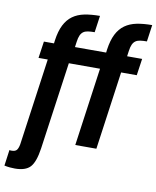

<svg xmlns="http://www.w3.org/2000/svg" viewBox="-99 -815 879 1081"><g transform="rotate(10 341.0 -275.0)"><path d="M12.9 92.4 0.4 183.4Q17.3 186.9 31.9 188.2Q46.6 189.6 60.7 189.6Q121.7 189.6 148.6 160.4Q175.4 131.1 186.9 52.7L257.4 -447.1H435.7L373.1 0H493.7L556.3 -447.1H645.7L659.6 -542.7H573.7L578 -573.4Q581.1 -597 587.6 -611.1Q594 -625.1 604.6 -632.5Q615.3 -639.9 631.1 -642.1Q647 -644.4 669 -644.4L682.4 -740Q633 -740 594.4 -732.2Q555.7 -724.4 527.4 -704.2Q499 -684 481.3 -649Q463.6 -614 456 -560.3L453.9 -542.7H275.6L279.9 -573.4Q283 -597 289.4 -611.1Q295.9 -625.1 306.3 -632.5Q316.7 -639.9 332.6 -642.1Q348.4 -644.4 370.4 -644.4L383.9 -740Q334.4 -740 295.6 -732.2Q256.9 -724.4 228.9 -704.2Q200.9 -684 183.1 -649Q165.4 -614 157.9 -560.3L155.7 -542.7H98L84.1 -447.1H136.9L67.3 50Q63.1 72.6 54.8 83.1Q46.4 93.7 25.3 93.7Q16.9 93.7 12.9 92.4Z"/></g></svg>

Font: Secuela ExtLt
Style: Italic
Weight: 200
Italic angle: -8°
Designer: Fernando Haro
Foundry: deFharo
Version: Version 1.704